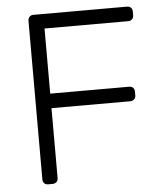

<svg xmlns="http://www.w3.org/2000/svg" viewBox="-51 -745 672 790"><g transform="rotate(-5 285.0 -350.0)"><path d="M525 -677V-662Q525 -652 518.5 -646Q512 -640 502 -640H157V-371H482Q493 -371 499 -365Q505 -359 505 -348V-333Q505 -323 498.5 -317Q492 -311 482 -311H157V-22Q157 -12 150.5 -6Q144 0 134 0H116Q106 0 100 -6Q94 -12 94 -22V-677Q94 -687 100 -693.5Q106 -700 116 -700H502Q513 -700 519 -694Q525 -688 525 -677Z"/></g></svg>

Font: Hezaedrus Light
Style: Regular
Weight: 300
Designer: Hubert & Fischer
Foundry: Hubert & Fischer
Version: Version 1.10;September 3, 2019;FontCreator 11.5.0.2425 64-bi